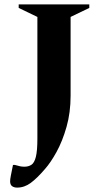

<svg xmlns="http://www.w3.org/2000/svg" viewBox="-20 -680 472 873"><path d="M58 173Q44 173 35 166.5Q26 160 26 144Q26 135 29.5 117.5Q33 100 39 70H48Q62 74 71 76Q80 78 91 78Q109 78 122.5 69.5Q136 61 143 33.5Q150 6 150 -50V-603L65 -644V-660H386V-644L301 -603V-245Q301 -168 282.5 -103Q264 -38 237 11Q210 60 184 89Q149 130 120 151.5Q91 173 58 173Z"/></svg>

Font: Spectral
Style: Bold
Weight: 700
Designer: Jean-Baptiste Levee
Foundry: Production Type
Version: Version 2.001